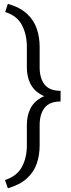

<svg xmlns="http://www.w3.org/2000/svg" viewBox="-20 -800 373 1012"><path d="M21.5 -779.8Q85.9 -761.2 122.3 -727.3Q158.7 -693.4 173.8 -648.7Q189 -604 189 -552.7V-444.3Q189 -388.2 214.8 -354.7Q240.7 -321.3 299.3 -321.3V-279.3Q235.8 -279.3 196.8 -301Q157.7 -322.8 139.6 -360.1Q121.6 -397.5 121.6 -444.3V-552.7Q121.6 -617.7 95.9 -667.2Q70.3 -716.8 7.3 -736.8ZM6.3 148.9Q69.3 128.4 95.5 79.8Q121.6 31.2 121.6 -33.7V-141.6Q121.6 -189 139.6 -226.3Q157.7 -263.7 196.8 -285.4Q235.8 -307.1 299.3 -307.1V-265.1Q240.7 -265.1 214.8 -231.4Q189 -197.8 189 -141.6V-33.7Q189 17.6 173.8 62Q158.7 106.4 122.3 139.9Q85.9 173.3 21.5 192.4Z"/></svg>

Font: Heebo Light
Style: Regular
Weight: 300
Designer: Oded Ezer
Foundry: Ezer Type House
Version: Version 3.100